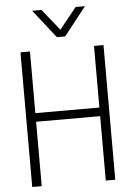

<svg xmlns="http://www.w3.org/2000/svg" viewBox="-65 -1060 762 1108"><g transform="rotate(-5 316.5 -506.5)"><path d="M557 0H502V-373H131V0H76V-780H131V-423H502V-780H557ZM341 -849H293L164 -1013H218L317 -890L416 -1013H470Z"/></g></svg>

Font: Tanohe Sans Light
Style: Regular
Weight: 300
Designer: Village Type and Design LLC & Cristiano Sobral
Foundry: Cooper Hewitt Smithsonian Design Museum
Version: Version 1.00;September 29, 2021;FontCreator 13.0.0.2655 64-b